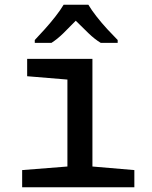

<svg xmlns="http://www.w3.org/2000/svg" viewBox="-20 -786 640 806"><path d="M73 0V-72L263 -87V-452L94 -466V-539H368V-87L544 -72V0ZM126 -618Q144 -637 167.5 -663Q191 -689 212.5 -716.5Q234 -744 247 -766H351Q364 -744 385.5 -716.5Q407 -689 431 -663Q455 -637 474 -618V-606H403Q378 -621 351.5 -646.5Q325 -672 298 -699Q272 -672 246.5 -647Q221 -622 196 -606H126Z"/></svg>

Font: Noto Sans Mono Medium
Style: Regular
Weight: 500
Designer: Monotype Design Team
Foundry: Monotype Imaging Inc.
Version: Version 2.014